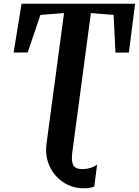

<svg xmlns="http://www.w3.org/2000/svg" viewBox="-20 -763 749 1036"><path d="M430.5 253Q386 253 347 234.8Q308 216.5 279.5 183.8Q251 151 237.5 107.2Q224 63.5 231 12.5L325.5 -692.5L198 -682.5L129.5 -480L53.5 -479.5L96.5 -743H709L675.5 -479.5L603 -479L593 -682.5L470.5 -692.5L370 60Q364 106.5 375.2 128Q386.5 149.5 425.5 149.5Q446 149.5 466.2 143.5Q486.5 137.5 504 125.5L488.5 244Q480.5 247.5 465.2 250.2Q450 253 430.5 253Z"/></svg>

Font: Merriweather 36pt
Style: Bold Italic
Weight: 700
Italic angle: -7.8°
Version: Version 2.101